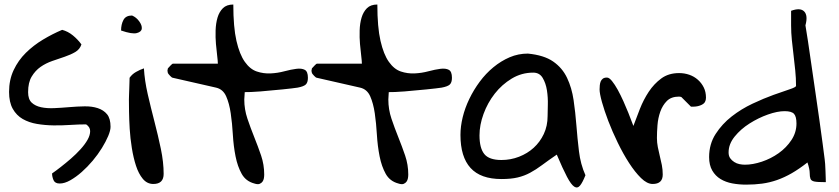

<svg xmlns="http://www.w3.org/2000/svg" viewBox="-20 -800 3658 837"><path d="M207 -43.9Q222.7 -54.7 244.6 -71.8Q266.6 -88.9 289.1 -108.4Q311.5 -127.9 331.1 -149.4Q350.6 -170.9 361.8 -190.9Q373 -210.9 373 -228.5Q373 -246.1 355.5 -257.8Q324.2 -257.8 287.1 -255.4Q250 -252.9 212.9 -253.4Q175.8 -253.9 141.1 -259.8Q106.4 -265.6 79.1 -281.2Q51.8 -296.9 35.6 -325.7Q19.5 -354.5 19.5 -399.4Q19.5 -452.1 39.6 -494.6Q59.6 -537.1 92.8 -569.8Q126 -602.5 167.5 -627.4Q209 -652.3 251 -669.9Q276.4 -663.1 297.9 -645.5Q319.3 -627.9 335 -606.4Q328.1 -585 308.1 -573.2Q288.1 -561.5 262.2 -552.7Q236.3 -543.9 208 -534.2Q179.7 -524.4 156.7 -508.3Q133.8 -492.2 118.2 -466.3Q102.5 -440.4 102.5 -398.4Q102.5 -367.2 118.2 -352.5Q133.8 -337.9 159.2 -332.5Q184.6 -327.1 216.8 -328.6Q249 -330.1 282.7 -333Q316.4 -335.9 348.6 -336.4Q380.9 -336.9 406.2 -328.6Q431.6 -320.3 446.8 -301.8Q461.9 -283.2 461.9 -247.1Q461.9 -231.4 451.7 -207Q441.4 -182.6 424.3 -154.8Q407.2 -127 384.3 -99.6Q361.3 -72.3 336.4 -50.3Q311.5 -28.3 286.6 -14.2Q261.7 0 240.2 0Q219.7 0 213.4 -14.6Q207 -29.3 207 -43.9Z M542 -366.2Q542 -372.1 542.5 -385.3Q543 -398.4 543.5 -413.1Q543.9 -427.7 544.4 -441.4Q544.9 -455.1 544.9 -460.9Q555.7 -476.6 572.8 -486.3Q589.8 -496.1 607.4 -502Q610.4 -449.2 624 -389.6Q637.7 -330.1 653.3 -270Q668.9 -210 681.2 -151.4Q693.4 -92.8 693.4 -42Q693.4 2 648.4 2Q621.1 2 602.5 -20.5Q584 -43 572.8 -77.6Q561.5 -112.3 554.7 -154.8Q547.9 -197.3 545.4 -238.3Q543 -279.3 542.5 -313.5Q542 -347.7 542 -366.2ZM555.7 -732.4Q574.2 -724.6 586.9 -707Q599.6 -689.5 598.1 -675.3Q596.7 -661.1 576.2 -655.8Q555.7 -650.4 507.8 -667Q507.8 -693.4 518.1 -712.9Q528.3 -732.4 555.7 -732.4Z M710 -492.2Q710 -495.1 710.9 -497.1Q710.9 -499 711.9 -502Q715.8 -506.8 723.6 -514.6Q731.4 -522.5 733.4 -522.5H929.7Q929.7 -533.2 926.8 -556.6Q923.8 -580.1 921.4 -608.4Q918.9 -636.7 919.9 -667.5Q920.9 -698.2 928.2 -723.1Q935.5 -748 951.7 -764.2Q967.8 -780.3 997.1 -780.3Q997.1 -681.6 1010.7 -622.1Q1024.4 -562.5 1047.4 -530.3Q1070.3 -498 1099.6 -488.3Q1128.9 -478.5 1159.7 -480Q1190.4 -481.4 1219.7 -489.3Q1249 -497.1 1272 -500Q1294.9 -502.9 1308.6 -495.6Q1322.3 -488.3 1322.3 -460.9Q1322.3 -440.4 1313 -431.6Q1303.7 -422.9 1277.3 -418Q1269.5 -417 1251.5 -414.6Q1233.4 -412.1 1210.9 -410.2Q1188.5 -408.2 1163.1 -405.8Q1137.7 -403.3 1115.2 -401.4Q1092.8 -399.4 1074.2 -398.9Q1055.7 -398.4 1046.9 -398.4Q1046.9 -393.6 1045.9 -381.8Q1044.9 -370.1 1044.9 -366.2Q1044.9 -323.2 1058.6 -282.7Q1072.3 -242.2 1088.4 -202.1Q1104.5 -162.1 1118.2 -122.1Q1131.8 -82 1131.8 -39.1Q1131.8 -31.2 1130.4 -22.9Q1128.9 -14.6 1124.5 -8.3Q1120.1 -2 1111.8 1.5Q1103.5 4.9 1088.9 0Q1051.8 -9.8 1033.7 -42Q1015.6 -74.2 1006.8 -118.7Q998 -163.1 995.1 -212.9Q992.2 -262.7 985.8 -306.2Q979.5 -349.6 965.8 -380.4Q952.1 -411.1 921.9 -418L733.4 -460.9Q729.5 -460.9 721.7 -469.2Q713.9 -477.5 711.9 -481.4Q710.9 -483.4 710.9 -486.3Q710 -488.3 710 -492.2Z M1337.9 -492.2Q1337.9 -495.1 1338.9 -497.1Q1338.9 -499 1339.8 -502Q1343.8 -506.8 1351.6 -514.6Q1359.4 -522.5 1361.3 -522.5H1557.6Q1557.6 -533.2 1554.7 -556.6Q1551.8 -580.1 1549.3 -608.4Q1546.9 -636.7 1547.9 -667.5Q1548.8 -698.2 1556.2 -723.1Q1563.5 -748 1579.6 -764.2Q1595.7 -780.3 1625 -780.3Q1625 -681.6 1638.7 -622.1Q1652.3 -562.5 1675.3 -530.3Q1698.2 -498 1727.5 -488.3Q1756.8 -478.5 1787.6 -480Q1818.4 -481.4 1847.7 -489.3Q1877 -497.1 1899.9 -500Q1922.9 -502.9 1936.5 -495.6Q1950.2 -488.3 1950.2 -460.9Q1950.2 -440.4 1940.9 -431.6Q1931.6 -422.9 1905.3 -418Q1897.5 -417 1879.4 -414.6Q1861.3 -412.1 1838.9 -410.2Q1816.4 -408.2 1791 -405.8Q1765.6 -403.3 1743.2 -401.4Q1720.7 -399.4 1702.1 -398.9Q1683.6 -398.4 1674.8 -398.4Q1674.8 -393.6 1673.8 -381.8Q1672.9 -370.1 1672.9 -366.2Q1672.9 -323.2 1686.5 -282.7Q1700.2 -242.2 1716.3 -202.1Q1732.4 -162.1 1746.1 -122.1Q1759.8 -82 1759.8 -39.1Q1759.8 -31.2 1758.3 -22.9Q1756.8 -14.6 1752.4 -8.3Q1748 -2 1739.7 1.5Q1731.4 4.9 1716.8 0Q1679.7 -9.8 1661.6 -42Q1643.6 -74.2 1634.8 -118.7Q1626 -163.1 1623 -212.9Q1620.1 -262.7 1613.8 -306.2Q1607.4 -349.6 1593.8 -380.4Q1580.1 -411.1 1549.8 -418L1361.3 -460.9Q1357.4 -460.9 1349.6 -469.2Q1341.8 -477.5 1339.8 -481.4Q1338.9 -483.4 1338.9 -486.3Q1337.9 -488.3 1337.9 -492.2Z M2407.2 -126Q2370.1 -100.6 2343.3 -80.6Q2316.4 -60.5 2291 -46.9Q2265.6 -33.2 2236.8 -26.4Q2208 -19.5 2166 -19.5Q2075.2 -19.5 2031.2 -67.9Q1987.3 -116.2 1987.3 -211.9Q1987.3 -249 1997.1 -289.1Q2006.8 -329.1 2025.9 -368.7Q2044.9 -408.2 2071.3 -443.8Q2097.7 -479.5 2130.9 -506.8Q2164.1 -534.2 2201.7 -550.3Q2239.3 -566.4 2281.2 -566.4Q2351.6 -559.6 2391.6 -531.7Q2431.6 -503.9 2452.1 -460.4Q2472.7 -417 2480.5 -363.8Q2488.3 -310.5 2492.7 -253.9Q2497.1 -197.3 2503.9 -140.6Q2510.7 -84 2532.2 -36.1Q2519.5 -3.9 2508.3 9.3Q2497.1 22.5 2483.4 13.7Q2469.7 4.9 2451.7 -29.3Q2433.6 -63.5 2407.2 -126ZM2070.3 -210Q2070.3 -154.3 2091.3 -128.4Q2112.3 -102.5 2166 -102.5Q2206.1 -102.5 2242.7 -116.7Q2279.3 -130.9 2306.6 -155.8Q2334 -180.7 2350.6 -215.8Q2367.2 -251 2367.2 -293.9Q2367.2 -311.5 2368.2 -343.3Q2369.1 -375 2364.3 -406.2Q2359.4 -437.5 2345.7 -460.4Q2332 -483.4 2304.7 -483.4Q2253.9 -483.4 2210.9 -457.5Q2168 -431.6 2136.7 -391.6Q2105.5 -351.6 2087.9 -303.2Q2070.3 -254.9 2070.3 -210Z M2593.8 -410.2Q2593.8 -418.9 2594.7 -428.2Q2595.7 -437.5 2598.6 -444.8Q2601.6 -452.1 2607.9 -457Q2614.3 -461.9 2626 -461.9Q2635.7 -461.9 2647.9 -446.8Q2660.2 -431.6 2672.9 -408.7Q2685.5 -385.7 2697.8 -358.4Q2710 -331.1 2719.2 -308.1Q2728.5 -285.2 2734.4 -268.6Q2740.2 -252 2741.2 -251Q2753.9 -285.2 2769.5 -325.2Q2785.2 -365.2 2808.1 -399.9Q2831.1 -434.6 2862.8 -458Q2894.5 -481.4 2940.4 -481.4Q2963.9 -481.4 2984.9 -474.1Q3005.9 -466.8 3022 -452.6Q3038.1 -438.5 3047.9 -418.9Q3057.6 -399.4 3057.6 -374Q3057.6 -352.5 3040.5 -343.8Q3023.4 -335 3002 -335H2992.2L2950.2 -377Q2948.2 -377 2947.3 -377.9Q2945.3 -377.9 2943.8 -378.4Q2942.4 -378.9 2940.4 -378.9Q2906.2 -378.9 2887.2 -359.9Q2868.2 -340.8 2858.4 -313Q2848.6 -285.2 2846.2 -254.4Q2843.8 -223.6 2843.8 -198.2Q2843.8 -178.7 2847.7 -158.7Q2851.6 -138.7 2856.4 -119.6Q2861.3 -100.6 2865.2 -80.6Q2869.1 -60.5 2869.1 -39.1Q2869.1 2 2825.2 2Q2800.8 2 2774.4 -23.9Q2748 -49.8 2722.2 -89.8Q2696.3 -129.9 2672.9 -178.2Q2649.4 -226.6 2631.8 -272.5Q2614.3 -318.4 2604 -355.5Q2593.8 -392.6 2593.8 -410.2Z M3071.3 -115.2Q3071.3 -171.9 3099.6 -215.8Q3127.9 -259.8 3169.9 -292.5Q3211.9 -325.2 3260.7 -348.1Q3309.6 -371.1 3351.6 -386.2Q3393.6 -401.4 3421.9 -410.6Q3450.2 -419.9 3450.2 -425.8Q3450.2 -460 3446.8 -492.7Q3443.4 -525.4 3439.5 -558.6Q3435.5 -591.8 3432.1 -624.5Q3428.7 -657.2 3428.7 -689.5V-752.9Q3468.8 -767.6 3485.8 -750Q3502.9 -732.4 3491.2 -689.5Q3495.1 -668 3502 -622.1Q3508.8 -576.2 3517.1 -518.6Q3525.4 -460.9 3534.7 -397.5Q3543.9 -334 3552.2 -275.9Q3560.5 -217.8 3566.4 -172.4Q3572.3 -127 3575.2 -104.5Q3576.2 -99.6 3577.1 -85.4Q3578.1 -71.3 3578.6 -55.2Q3579.1 -39.1 3579.6 -25.4Q3580.1 -11.7 3580.1 -5.9Q3543 -5.9 3529.8 -8.8Q3516.6 -11.7 3513.2 -20.5Q3509.8 -29.3 3509.8 -45.9Q3509.8 -62.5 3500 -91.8Q3463.9 -63.5 3431.6 -44.9Q3399.4 -26.4 3367.2 -15.1Q3335 -3.9 3302.2 0.5Q3269.5 4.9 3232.4 4.9Q3201.2 4.9 3172.4 -0.5Q3143.6 -5.9 3121.1 -19.5Q3098.6 -33.2 3085 -56.6Q3071.3 -80.1 3071.3 -115.2ZM3156.2 -135.7Q3156.2 -120.1 3163.1 -110.4Q3169.9 -100.6 3180.7 -93.8Q3191.4 -86.9 3203.6 -84.5Q3215.8 -82 3227.5 -82Q3261.7 -82 3301.3 -95.2Q3340.8 -108.4 3374.5 -132.3Q3408.2 -156.2 3430.2 -189.5Q3452.1 -222.7 3452.1 -261.7Q3452.1 -292 3441.4 -303.7Q3430.7 -315.4 3400.4 -315.4Q3369.1 -315.4 3327.6 -300.8Q3286.1 -286.1 3247.6 -261.7Q3209 -237.3 3182.6 -204.6Q3156.2 -171.9 3156.2 -135.7Z"/></svg>

Font: Gloria Hallelujah
Style: Regular
Weight: 400
Designer: Kimberly Geswein
Foundry: Kimberly Geswein
Version: Version 1.004 2010